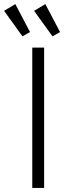

<svg xmlns="http://www.w3.org/2000/svg" viewBox="-79 -920 315 940"><path d="M79 0H137V-687H79ZM215 -763 143 -900 88 -867 178 -742ZM68 -763 -4 -900 -59 -867 31 -742Z"/></svg>

Font: Secuela Light
Style: Regular
Weight: 300
Designer: Fernando Haro
Foundry: deFharo
Version: Version 1.708